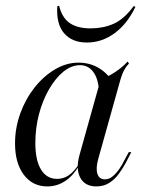

<svg xmlns="http://www.w3.org/2000/svg" viewBox="-20 -647 505 678"><path d="M146.8 11.3Q95.2 11.3 64.1 -29.8Q33.1 -71 33.1 -140.3Q33.1 -195.2 51.6 -246.4Q70.2 -297.6 102 -337.9Q133.9 -378.2 174.2 -402Q214.5 -425.8 257.3 -425.8Q296 -425.8 327.4 -407.7Q358.9 -389.5 379 -356.5L329.8 -321.8Q327.4 -369.4 309.3 -393.1Q291.1 -416.9 262.9 -416.9Q232.3 -416.9 204 -394Q175.8 -371 153.2 -331.9Q130.6 -292.7 117.7 -244Q104.8 -195.2 104.8 -141.9Q104.8 -80.6 125 -48Q145.2 -15.3 181.5 -15.3Q204.8 -15.3 223.8 -28.6Q242.7 -41.9 259.7 -69.4V-62.9Q238.7 -26.6 210.1 -7.7Q181.5 11.3 146.8 11.3ZM320.2 11.3Q279.8 11.3 263.3 -19.8Q246.8 -50.8 261.3 -101.6L335.5 -366.9Q361.3 -375.8 387.5 -393.1Q413.7 -410.5 430.6 -429.8L435.5 -422.6Q427.4 -414.5 421.8 -405.2Q416.1 -396 412.1 -385.9Q408.1 -375.8 404 -361.3L326.6 -84.7Q317.7 -51.6 324.2 -32.7Q330.6 -13.7 350 -13.7Q365.3 -13.7 377.8 -24.2Q390.3 -34.7 400.8 -49.6Q411.3 -64.5 418.5 -79.8L434.7 -109.7H443.5L425 -73.4Q414.5 -54 400.4 -34.3Q386.3 -14.5 366.5 -1.6Q346.8 11.3 320.2 11.3ZM287.1 -496.8Q234.7 -496.8 206.5 -529.4Q178.2 -562.1 182.3 -625L188.7 -626.6Q199.2 -583.9 226.6 -565.3Q254 -546.8 300 -546.8Q344.4 -546.8 381 -562.9Q417.7 -579 452.4 -625.8L458.1 -622.6Q429.8 -562.9 384.7 -529.8Q339.5 -496.8 287.1 -496.8Z"/></svg>

Font: Playfair 144pt Light
Style: Italic
Weight: 300
Italic angle: -15.6°
Designer: Claus Eggers Sørensen
Foundry: Claus Eggers Sørensen
Version: Version 2.001;gftools[0.9.30]